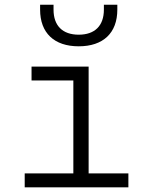

<svg xmlns="http://www.w3.org/2000/svg" viewBox="-20 -803 626 823"><path d="M85.9 0H530.3V-59.6H359.9V-517.6H115.2V-458H294.4V-59.6H85.9ZM317.4 -604.5C422.4 -604.5 482.9 -661.6 482.9 -761.7V-782.7H425.3V-761.7C425.3 -692.9 386.7 -654.3 317.4 -654.3C248 -654.3 209.5 -692.9 209.5 -761.7V-782.7H151.9V-761.7C151.9 -661.6 212.4 -604.5 317.4 -604.5Z"/></svg>

Font: Cascadia Code PL Light
Style: Regular
Weight: 300
Monospace: yes
Designer: Aaron Bell
Foundry: Saja Typeworks
Version: Version 2404.023